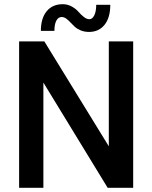

<svg xmlns="http://www.w3.org/2000/svg" viewBox="-20 -894 725 914"><path d="M71 0V-697H191L498 -197.5V-697H614V0H492.5L186.5 -501V0ZM174.5 -747Q174.5 -807 202.2 -840.5Q230 -874 278.5 -874Q302 -874 322 -862.8Q342 -851.5 353.2 -838.2Q364.5 -825 378.5 -813.8Q392.5 -802.5 405.5 -802.5Q419.5 -802.5 428.8 -821Q438 -839.5 438 -871H505Q505 -810 477.8 -776Q450.5 -742 404 -742Q382 -742 364.5 -749.2Q347 -756.5 335.5 -767Q324 -777.5 314.5 -788Q305 -798.5 294.8 -805.8Q284.5 -813 273.5 -813Q257.5 -813 248.2 -795.8Q239 -778.5 239 -747Z"/></svg>

Font: HK Grotesk SemiBold
Style: Regular
Weight: 600
Designer: Alfredo Marco Pradil
Foundry: Hanken Design Co.
Version: Version 3.001;FEAKit 1.0